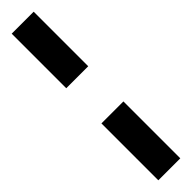

<svg xmlns="http://www.w3.org/2000/svg" viewBox="-348 -763 926 926"><g transform="rotate(-45 115.0 -300.0)"><path d="M40 -800H190V-428H40ZM40 200V-188H190V200Z"/></g></svg>

Font: Big Shoulders Display Black
Style: Regular
Weight: 900
Designer: Patric King
Foundry: XO Type Co
Version: Version 1.000; ttfautohint (v1.8.2)